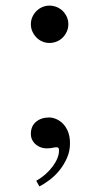

<svg xmlns="http://www.w3.org/2000/svg" viewBox="-20 -520 386 683"><path d="M223.1 -434.1Q223.1 -447.8 217.8 -459.7Q212.4 -471.7 203.4 -480.7Q194.3 -489.7 181.9 -494.9Q169.4 -500 155.8 -500Q142.6 -500 130.6 -494.9Q118.7 -489.7 109.6 -480.7Q100.6 -471.7 95.2 -459.7Q89.8 -447.8 89.8 -434.1Q89.8 -419.9 95.2 -408Q100.6 -396 109.6 -386.7Q118.7 -377.4 130.6 -372.3Q142.6 -367.2 155.8 -367.2Q169.4 -367.2 181.9 -372.3Q194.3 -377.4 203.4 -386.7Q212.4 -396 217.8 -408Q223.1 -419.9 223.1 -434.1ZM229 -9.8Q229 -33.7 222.2 -51Q215.3 -68.4 204.3 -79.6Q193.4 -90.8 180.2 -96.4Q167 -102.1 154.8 -102.1Q126.5 -102.1 108.2 -86.7Q89.8 -71.3 89.8 -43.9Q89.8 -30.3 95.5 -20.5Q101.1 -10.7 109.4 -4.4Q117.7 2 127.2 4.9Q136.7 7.8 145 7.8Q152.3 7.8 157 7.3Q161.6 6.8 165.3 6.1Q168.9 5.4 172.6 4.6Q176.3 3.9 181.2 3.9Q186.5 3.9 188.2 6.8Q189.9 9.8 189.9 16.1Q189.9 28.3 184.3 42.5Q178.7 56.6 168.2 71Q157.7 85.4 142.8 98.9Q127.9 112.3 108.9 123L120.1 143.1Q137.7 134.3 157 119.6Q176.3 105 192.1 85.2Q208 65.4 218.5 41.3Q229 17.1 229 -9.8Z"/></svg>

Font: Galatia SIL
Style: Regular
Weight: 400
Designer: Development by SIL's NRSI team
Version: Version 2.1